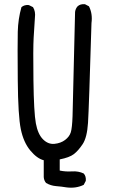

<svg xmlns="http://www.w3.org/2000/svg" viewBox="-20 -770 540 913"><path d="M296 121Q272 117 246.5 115Q221 113 199 100Q189 88 188 72V-8Q156 -16 124 -54.5Q92 -93 79 -155.5Q66 -218 64.5 -388Q63 -558 64.5 -619Q66 -680 82 -736Q96 -748 117 -746L137 -736Q150 -715 146 -686Q143 -639 140 -590.5Q137 -542 139 -388.5Q141 -235 150.5 -183.5Q160 -132 184.5 -107.5Q209 -83 239 -86Q269 -89 289.5 -104.5Q310 -120 316.5 -140.5Q323 -161 325 -217.5Q327 -274 337 -713Q339 -729 349 -740Q362 -752 384 -750L403 -740Q421 -705 415 -660Q403 -255 398.5 -185.5Q394 -116 373 -84.5Q352 -53 331 -37Q310 -21 264 -12V41Q292 47 322.5 45Q353 43 378 55Q390 68 388 90L378 109Q341 127 296 121Z"/></svg>

Font: Kosefont JP
Style: Regular
Weight: 400
Designer: Nozomi Seto 瀬戸のぞみ
Version: Version 3.00;June 19, 2020